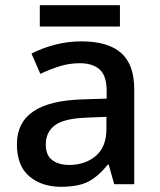

<svg xmlns="http://www.w3.org/2000/svg" viewBox="-20 -708 615 738"><path d="M293 -549Q395 -549 445.5 -504.5Q496 -460 496 -365V0H419L398 -75H394Q359 -31 320.5 -10.5Q282 10 214 10Q141 10 93 -30Q45 -70 45 -154Q45 -236 107 -279Q169 -322 297 -326L390 -329V-358Q390 -417 363 -441Q336 -465 287 -465Q246 -465 208 -453Q170 -441 135 -424L101 -502Q139 -522 189 -535.5Q239 -549 293 -549ZM317 -256Q226 -253 191 -226.5Q156 -200 156 -153Q156 -111 181 -92.5Q206 -74 246 -74Q307 -74 348 -108.5Q389 -143 389 -212V-259ZM441 -688V-606H133V-688Z"/></svg>

Font: Noto Sans Adlam Unjoined Medium
Style: Regular
Weight: 500
Version: Version 3.001